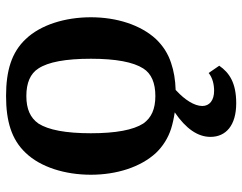

<svg xmlns="http://www.w3.org/2000/svg" viewBox="-103 -487 800 634"><g transform="rotate(-90 297.0 -170.0)"><path d="M557 -270C557 -355 532 -436 485 -485C441 -532 380 -550 297 -550C214 -550 153 -532 109 -485C62 -436 37 -355 37 -270C37 -185 62 -106 109 -55C131 -32 158 -15 189 -5C205 0 223 4 243 7C189 44 162 83 162 125C162 176 200 210 273 210C341 210 374 187 397 154L373 119C357 132 335 137 314 137C283 137 264 122 264 98C264 71 286 39 313 14C314 13 316 11 317 10C350 9 380 4 406 -5C437 -15 463 -32 485 -55C532 -106 557 -185 557 -270ZM206 -97C185 -130 174 -187 174 -270C174 -353 185 -410 206 -443C225 -470 254 -483 297 -483C340 -483 371 -470 388 -443C409 -411 420 -354 420 -270C420 -187 409 -130 388 -97C371 -70 340 -57 297 -57C254 -57 225 -70 206 -97Z"/></g></svg>

Font: Domine
Style: Bold
Weight: 700
Designer: Pablo Impallari, Rodrigo Fuenzalida, Brenda Gallo
Foundry: Pablo Impallari, Rodrigo Fuenzalida, Brenda Gallo
Version: Version 2.000